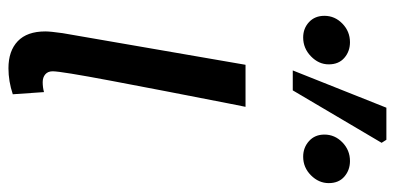

<svg xmlns="http://www.w3.org/2000/svg" viewBox="-254 -646 912 443"><g transform="rotate(90 201.5 -425.0)"><path d="M53 -74Q53 -86 57 -114L130 -536H227L219 -496Q189 -343 167 -226.5Q145 -110 145 -91Q145 -80 152 -74Q159 -68 170 -68Q182 -68 193 -71L198 1Q168 11 138 11Q98 11 75.5 -10.5Q53 -32 53 -74ZM17 -718Q17 -742 35 -759.5Q53 -777 78 -777Q99 -777 114 -764Q129 -751 129 -728Q129 -705 110.5 -687Q92 -669 67 -669Q46 -669 31.5 -682.5Q17 -696 17 -718ZM291 -718Q291 -742 309 -759.5Q327 -777 352 -777Q373 -777 388 -764Q403 -751 403 -728Q403 -705 385 -687Q367 -669 342 -669Q321 -669 306 -682.5Q291 -696 291 -718ZM229 -861H303L310 -850L189 -645H143Z"/></g></svg>

Font: Nebula Sans Medium
Style: Regular
Weight: 500
Italic angle: -9°
Designer: Paul D. Hunt for Adobe (as Source Sans)
Foundry: Nebula Entertainment & Broadcasting LLC
Version: Version 1.010